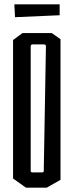

<svg xmlns="http://www.w3.org/2000/svg" viewBox="-20 -862 338 882"><path d="M40 -42V-678L83 -710H218L258 -682V-36L195 0H99ZM172 -70Q181 -70 181 -76L191 -649Q191 -658 182 -658H130Q121 -658 121 -649V-76Q121 -70 130 -70ZM46 -842H254V-792L49 -783Z"/></svg>

Font: Bahianita
Style: Regular
Weight: 400
Designer: Pablo Cosgaya & Dani Raskovsky
Foundry: Pablo Cosgaya & Dani Raskovsky
Version: Version 1.008